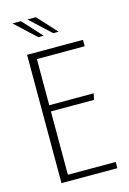

<svg xmlns="http://www.w3.org/2000/svg" viewBox="-119 -837 603 896"><g transform="rotate(-15 182.5 -389.5)"><path d="M63 -620H333V-589H102V-366H317L310 -336H102V-30H333V0H63ZM135 -686 35 -779H76L161 -686ZM207 -686 107 -779H148L233 -686Z"/></g></svg>

Font: Smooch Sans Thin Light
Style: Regular
Weight: 300
Version: Version 1.010